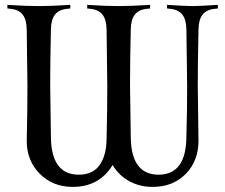

<svg xmlns="http://www.w3.org/2000/svg" viewBox="-20 -752 909 775"><path d="M507.8 -632.3Q504.9 -505.4 504.9 -404.8L507.8 -203.1Q507.8 -46.9 620.1 -46.9Q732.4 -46.9 732.4 -203.1Q735.4 -304.2 735.4 -404.8L732.4 -632.3Q731.9 -672.4 716.3 -692.6Q700.7 -712.9 668 -716.3L654.3 -717.8V-732.4Q729 -727.5 756.8 -727.5Q784.7 -727.5 859.4 -732.4V-717.8L845.7 -716.3Q813 -712.9 797.4 -692.6Q781.7 -672.4 781.2 -632.3Q778.3 -505.4 778.3 -404.8L781.2 -183.6Q781.2 -102.5 729.7 -50Q678.2 2.4 595.7 2.4Q543.9 2.4 502 -20.5Q460 -43.5 434.6 -85.9Q380.9 2.4 273.4 2.4Q193.4 2.4 140.6 -50.5Q87.9 -103.5 87.9 -183.6Q90.8 -304.2 90.8 -404.8L87.9 -632.3Q87.4 -672.4 71.8 -692.6Q56.2 -712.9 23.4 -716.3L9.8 -717.8V-732.4Q84.5 -727.5 136.7 -727.5Q189 -727.5 263.7 -732.4V-717.8L250 -716.3Q217.3 -712.9 201.7 -692.6Q186 -672.4 185.5 -632.3Q182.6 -505.4 182.6 -404.8L185.5 -203.1Q185.5 -46.9 297.9 -46.9Q355 -46.9 382.6 -86.4Q410.2 -126 410.2 -194.3Q413.1 -304.2 413.1 -404.8L410.2 -632.3Q409.7 -672.4 394 -692.6Q378.4 -712.9 345.7 -716.3L332 -717.8V-732.4Q406.7 -727.5 459 -727.5Q511.2 -727.5 585.9 -732.4V-717.8L572.3 -716.3Q539.6 -712.9 523.9 -692.6Q508.3 -672.4 507.8 -632.3Z"/></svg>

Font: Flanker
Style: Regular
Weight: 400
Designer: Flanker
Foundry: Flanker
Version: Version 2.027